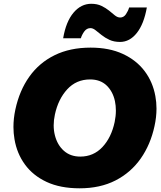

<svg xmlns="http://www.w3.org/2000/svg" viewBox="-20 -980 852 1014"><path d="M400.5 14.5Q298.5 14.5 226.2 -19.2Q154 -53 111.5 -111.5Q69 -170 56.5 -245Q51 -276.5 51 -309.5Q51 -354 61 -401Q82.5 -501.5 134.8 -575Q187 -648.5 268.5 -688.5Q350 -728.5 458.5 -728.5Q557 -728.5 628.8 -695.2Q700.5 -662 743.8 -604.5Q787 -547 800.5 -472.5Q806.5 -440.5 806.5 -406.5Q806.5 -361.5 796 -314Q775 -216.5 723 -142.5Q671 -68.5 590 -27Q509 14.5 400.5 14.5ZM404 -153Q473.5 -153 520.8 -203.2Q568 -253.5 585.5 -335.5Q592 -367 592 -396Q592 -422 587 -446Q576 -497 542.8 -528.8Q509.5 -560.5 456 -560.5Q383 -560.5 335.2 -508.5Q287.5 -456.5 270 -375.5Q263.5 -345.5 263.5 -318Q263.5 -290.5 270 -265Q283 -214 317.5 -183.5Q352 -153 404 -153ZM614 -758.5Q582 -758.5 558.2 -769.5Q534.5 -780.5 516.5 -795Q498.5 -809.5 484.5 -820.5Q470.5 -831.5 458 -831.5Q438 -831.5 425.2 -814Q412.5 -796.5 407 -778H313.5Q328.5 -866 368.2 -913Q408 -960 462 -960Q493 -960 515.8 -949Q538.5 -938 556 -924Q573 -909.5 587 -898.5Q601 -887.5 614.5 -887.5Q633.5 -887.5 645.2 -905Q657 -922.5 662 -940.5H755.5Q740 -853 702.5 -805.8Q665 -758.5 614 -758.5Z"/></svg>

Font: Heraclito ExtraBold
Style: Italic
Weight: 800
Italic angle: -12°
Designer: Kostas Bartsokas (font) & Cristiano Sobral (main changes)
Foundry: Kostas Bartsokas (font) & Cristiano Sobral (main changes)
Version: Version 1.00;July 8, 2020;FontCreator 13.0.0.2655 64-bit